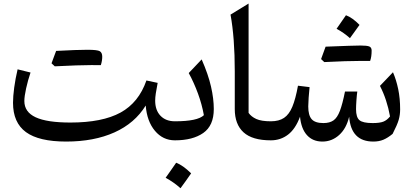

<svg xmlns="http://www.w3.org/2000/svg" viewBox="-20 -774 2288 1059"><path d="M783.7 -191.9Q723.6 -94.2 611.1 -43.7Q498.5 6.8 345.2 6.8Q194.3 6.8 123 -45.4Q51.8 -97.7 51.8 -207Q51.8 -242.2 58.3 -290.8Q64.9 -339.4 77.1 -391.6L148.4 -374Q133.8 -330.6 124 -286.4Q114.3 -242.2 114.3 -216.8Q114.3 -156.2 176.5 -127.2Q238.8 -98.1 368.2 -98.1Q544.4 -98.1 644.8 -153.1Q745.1 -208 787.6 -330.1L849.6 -316.9Q842.8 -282.2 839.4 -259.3Q835.9 -236.3 835.9 -219.2Q835.9 -166 865.2 -135.5Q894.5 -105 944.8 -105H945.3V0H944.8Q878.4 0 834.5 -52.5Q790.5 -105 783.7 -191.9ZM484.4 -415Q416 -415 282.2 -408.2L264.2 -424.8Q271 -442.9 277.1 -459.7Q283.2 -476.6 289.6 -493.2Q407.2 -499.5 462.6 -499.5Q518.1 -499.5 531 -491.2Q543.9 -482.9 543.9 -460.9Q543.9 -439 536.1 -414.6Z M951.7 123.5Q989.7 138.2 1034.2 182.1Q1020 202.6 1005.6 222.9Q991.2 243.2 975.6 264.2Q938.5 231 893.6 206.5Q908.7 185.1 922.9 165Q937 145 951.7 123.5ZM1092.3 -446.3Q1128.9 -362.8 1144 -295.9Q1159.2 -229 1159.2 -172.4Q1159.2 -81.1 1101.1 -40.5Q1043 0 945.3 0Q928.7 0 928.7 -33.2V-71.8Q928.7 -105 945.3 -105Q1069.8 -105 1104.5 -138.7Q1093.8 -198.2 1072 -257.8Q1050.3 -317.4 1021 -371.1Z M1351.1 -754.4V-151.4Q1365.7 -130.4 1393.6 -117.7Q1421.4 -105 1473.6 -105H1474.1V0H1473.6Q1371.6 0 1323.2 -44.2Q1274.9 -88.4 1274.9 -172.4V-380.9Q1274.9 -565.4 1251.5 -693.4Z M2039.1 6.8Q1916 6.8 1905.8 -130.4Q1890.6 -65.4 1850.6 -29.3Q1810.5 6.8 1758.3 6.8Q1705.1 6.8 1673.1 -28.6Q1641.1 -64 1634.8 -130.4Q1609.9 -63 1568.8 -31.5Q1527.8 0 1474.1 0Q1457.5 0 1457.5 -33.2V-71.8Q1457.5 -105 1474.1 -105Q1518.6 -105 1546.6 -123.8Q1574.7 -142.6 1592.5 -185.5Q1610.4 -228.5 1623.5 -301.3L1687.5 -293.5Q1684.6 -266.6 1682.4 -235.4Q1680.2 -204.1 1680.2 -187Q1680.2 -138.2 1699 -116.7Q1717.8 -95.2 1763.7 -95.2Q1798.3 -95.2 1819.3 -109.9Q1840.3 -124.5 1854.7 -162.4Q1869.1 -200.2 1882.8 -269H1950.7Q1948.2 -252.4 1946 -221.9Q1943.8 -191.4 1943.8 -171.9Q1943.8 -127 1962.6 -111.1Q1981.4 -95.2 2035.6 -95.2Q2074.2 -95.2 2094.2 -103Q2114.3 -110.8 2131.3 -131.8Q2114.3 -225.6 2075.7 -300.3L2147.5 -375.5Q2165.5 -334 2176.3 -282.7Q2187 -231.4 2187 -170.4Q2187 -140.6 2179 -112.8Q2170.9 -85 2145.5 -35.6Q2119.1 -13.7 2094.7 -3.4Q2070.3 6.8 2039.1 6.8ZM2029.8 -495.1Q2029.8 -460 2021.5 -438H1971.2Q1893.1 -438 1768.6 -431.6Q1759.8 -439.5 1751 -448.2Q1764.2 -485.4 1775.9 -516.6Q1932.6 -522.9 1968.5 -522.9Q2004.4 -522.9 2017.1 -517.6Q2029.8 -512.2 2029.8 -495.1ZM1836.4 -615.2Q1854 -639.6 1888.2 -689.9Q1923.8 -676.8 1962.9 -636.7Q1949.2 -617.2 1936.3 -599.6Q1923.3 -582 1910.2 -563.5Q1876 -594.2 1836.4 -615.2Z"/></svg>

Font: Pinar-DS2-FD Medium
Style: Regular
Weight: 500
Designer: Amin Abedi
Version: Version 3.000